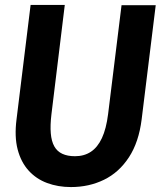

<svg xmlns="http://www.w3.org/2000/svg" viewBox="-20 -748 651 778"><path d="M267.5 10Q215 10 170.8 -6.5Q126.5 -23 95.8 -57Q65 -91 51.5 -142.5Q38 -194 47 -264.5L104 -728H242.5L188.5 -285.5Q183 -240 185.8 -207.8Q188.5 -175.5 200 -155Q211.5 -134.5 232.5 -124.8Q253.5 -115 284 -115Q321 -115 348.2 -133Q375.5 -151 393 -188.5Q410.5 -226 418 -285.5L472.5 -727H611L554 -264.5Q542.5 -172 502.5 -110.8Q462.5 -49.5 401.8 -19.8Q341 10 267.5 10Z"/></svg>

Font: Spline Sans Mono SemiBold
Style: Italic
Weight: 600
Italic angle: -4°
Monospace: yes
Version: Version 1.004